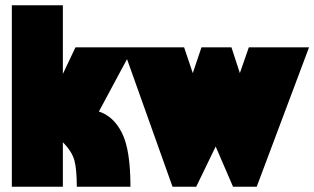

<svg xmlns="http://www.w3.org/2000/svg" viewBox="-20 -710 1195 730"><path d="M476 0H272Q272 -65 263 -99.5Q254 -134 219 -169V0H25V-690H219V-429L267 -530H487L356 -286Q412 -268 444 -204Q476 -140 476 0Z M1155 -530 956 0H866L800 -153L726 0H636L447 -530H680L713 -432L746 -530H860L892 -432L926 -530Z"/></svg>

Font: FFF_tuoi-tre Text
Style: Regular
Weight: 700
Designer: bBox Type GmbH
Foundry: bBox Type GmbH
Version: Version 1.001